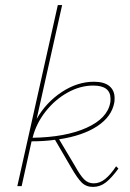

<svg xmlns="http://www.w3.org/2000/svg" viewBox="-20 -731 512 754"><path d="M445 -69Q418 -32 395.5 -14.5Q373 3 345 3Q318 3 300.5 -14.5Q283 -32 259 -74L196 -182Q154 -176 104 -176L65 0H48L207 -711H224L124 -264Q161 -329 222.5 -369.5Q284 -410 349 -410Q389 -410 409.5 -393Q430 -376 430 -346Q430 -335 429 -329Q419 -273 362 -235.5Q305 -198 212 -184L274 -80Q295 -42 310.5 -26.5Q326 -11 348 -11Q372 -11 393 -28Q414 -45 436 -78ZM108 -190Q237 -192 319.5 -229Q402 -266 413 -328Q414 -333 414 -343Q414 -395 346 -395Q295 -395 245.5 -367.5Q196 -340 159 -293Q122 -246 108 -190Z"/></svg>

Font: Ysabeau Thin
Style: Italic
Weight: 200
Italic angle: -12°
Designer: Christian Thalmann (Catharsis Fonts)
Version: Version 0.003